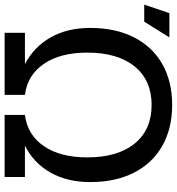

<svg xmlns="http://www.w3.org/2000/svg" viewBox="-65 -779 766 832"><g transform="rotate(90 318.0 -363.0)"><path d="M23 -371Q23 -480 63.5 -560Q104 -640 179 -683Q254 -726 357 -726Q459 -726 534.5 -683Q610 -640 650.5 -560Q691 -480 691 -371Q691 -272 650 -199Q609 -126 533 -88H669V0H400V-88Q487 -99 535.5 -170.5Q584 -242 584 -358Q584 -490 524 -563.5Q464 -637 357 -637Q250 -637 190 -563.5Q130 -490 130 -358Q130 -242 178.5 -170.5Q227 -99 313 -88V0H44V-88H180Q105 -127 64 -199.5Q23 -272 23 -371ZM-41 -714H64L-4 -605H-78Z"/></g></svg>

Font: Non Bureau
Style: Regular
Weight: 400
Designer: Jona Saucedo
Foundry: Non Foundry
Version: Version 1.000; ttfautohint (v1.8.4)